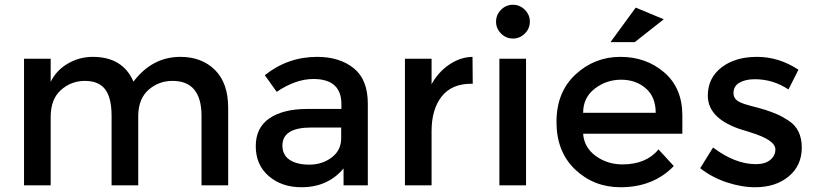

<svg xmlns="http://www.w3.org/2000/svg" viewBox="-20 -779 3436 807"><path d="M193 -288V0H81V-532H193V-435Q217 -484 265.5 -512Q314 -540 370 -540Q496 -540 541 -436Q620 -540 738 -540Q828 -540 883.5 -485Q939 -430 939 -326V0H827V-292Q827 -439 705 -439Q648 -439 605.5 -402.5Q563 -366 561 -296V0H449V-292Q449 -368 422 -403.5Q395 -439 337 -439Q279 -439 236 -400.5Q193 -362 193 -288Z M1526 0H1424V-71Q1358 8 1247 8Q1164 8 1109.5 -39Q1055 -86 1055 -164.5Q1055 -243 1113 -282Q1171 -321 1270 -321H1415V-341Q1415 -447 1297 -447Q1223 -447 1143 -393L1093 -463Q1190 -540 1313 -540Q1407 -540 1466.5 -492.5Q1526 -445 1526 -343ZM1414 -198V-243H1288Q1167 -243 1167 -167Q1167 -128 1197 -107.5Q1227 -87 1280.5 -87Q1334 -87 1374 -117Q1414 -147 1414 -198Z M1961 -427Q1878 -427 1836 -373Q1794 -319 1794 -228V0H1682V-532H1794V-425Q1821 -475 1867.5 -507Q1914 -539 1966 -540L1967 -427Q1964 -427 1961 -427Z M2191 0H2079V-532H2191ZM2086 -638Q2065 -659 2065 -688Q2065 -717 2086 -738Q2107 -759 2136 -759Q2165 -759 2186 -738Q2207 -717 2207 -688Q2207 -659 2186 -638Q2165 -617 2136 -617Q2107 -617 2086 -638Z M2848 -217H2431Q2435 -159 2484 -123.5Q2533 -88 2596 -88Q2696 -88 2748 -151L2812 -81Q2726 8 2588 8Q2476 8 2397.5 -66.5Q2319 -141 2319 -266.5Q2319 -392 2399 -466Q2479 -540 2587.5 -540Q2696 -540 2772 -474.5Q2848 -409 2848 -294ZM2431 -305H2736Q2736 -372 2694 -408Q2652 -444 2590.5 -444Q2529 -444 2480 -406.5Q2431 -369 2431 -305ZM2648 -602H2546L2652 -747L2770 -698Z M3154 8Q3096 8 3033.5 -13Q2971 -34 2923 -72L2977 -159Q3070 -89 3157 -89Q3195 -89 3217 -106.5Q3239 -124 3239 -151Q3239 -191 3133 -223Q3125 -226 3121 -227Q2955 -272 2955 -377Q2955 -451 3012.5 -495.5Q3070 -540 3162 -540Q3254 -540 3336 -486L3294 -403Q3229 -446 3153 -446Q3113 -446 3088 -431.5Q3063 -417 3063 -388Q3063 -362 3089 -350Q3107 -341 3139.5 -333Q3172 -325 3197 -317Q3222 -309 3245.5 -299Q3269 -289 3296 -271Q3350 -235 3350 -159Q3350 -83 3295 -37.5Q3240 8 3154 8Z"/></svg>

Font: Myanmar Khyay
Style: Regular
Weight: 400
Designer: Danh Hong
Foundry: Google Inc.
Version: Version 1.10 March 4, 2015